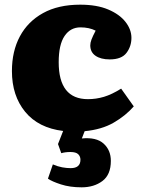

<svg xmlns="http://www.w3.org/2000/svg" viewBox="-20 -549 610 821"><path d="M329 252Q279 252 240.5 239.5Q202 227 185 215L206 154Q227 163 246 166.5Q265 170 282 170Q324 170 324 134Q324 120 314.5 110.5Q305 101 281 101Q259 101 242 106L228 67L250 11Q144 -2 87.5 -71Q31 -140 31 -245Q31 -330 65 -393.5Q99 -457 164 -493Q229 -529 323 -529Q394 -529 442.5 -508.5Q491 -488 516.5 -455.5Q542 -423 542 -387Q542 -351 521 -323Q500 -295 449 -295Q411 -295 388.5 -310.5Q366 -326 366 -355Q366 -366 371 -379.5Q376 -393 389 -418Q361 -432 324 -432Q281 -432 256 -395Q231 -358 231 -283Q231 -125 356 -125Q391 -125 424.5 -135Q458 -145 498 -170L552 -94Q517 -54 466 -24.5Q415 5 342 12L330 43Q392 37 423 65Q454 93 454 139Q454 198 418 225Q382 252 329 252Z"/></svg>

Font: Literata 12pt ExtraBold
Style: Regular
Weight: 800
Designer: Latin by Veronika Burian and Jose Scaglione. Greek by Irene Vlachou. Cyrillic by Vera Evstafieva.
Foundry: TypeTogether
Version: Version 3.002